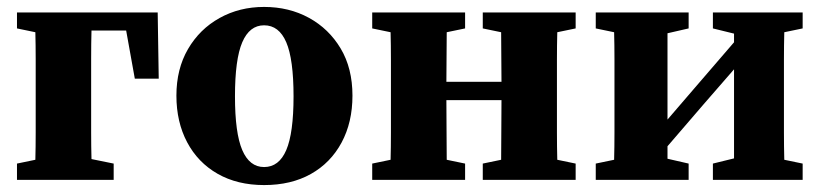

<svg xmlns="http://www.w3.org/2000/svg" viewBox="-20 -519 2366 554"><path d="M29 -437V-483H435L438 -292H369L344 -431H244Q243 -394 243 -350Q243 -306 243 -273V-210Q243 -179 243 -137.5Q243 -96 244 -60L308 -47V0H29V-47L82 -58Q83 -95 83 -136.5Q83 -178 83 -210V-273Q83 -305 83 -347Q83 -389 82 -426Z M742 15Q665 15 608 -17.5Q551 -50 520 -108.5Q489 -167 489 -243Q489 -320 522.5 -377.5Q556 -435 613.5 -467Q671 -499 742 -499Q814 -499 871.5 -467.5Q929 -436 963 -379Q997 -322 997 -243Q997 -166 965.5 -107.5Q934 -49 877 -17Q820 15 742 15ZM742 -37Q785 -37 806 -86Q827 -135 827 -241Q827 -348 806 -397Q785 -446 742 -446Q700 -446 679 -397Q658 -348 658 -241Q658 -135 679 -86Q700 -37 742 -37Z M1373 -437V-483H1641V-437L1588 -426Q1587 -389 1587 -347Q1587 -305 1587 -273V-210Q1587 -178 1587 -136.5Q1587 -95 1588 -58L1641 -47V0H1373V-47L1426 -58Q1426 -94 1426.5 -139Q1427 -184 1427 -230H1268Q1268 -184 1268.5 -139Q1269 -94 1269 -58L1322 -47V0H1054V-47L1107 -58Q1108 -94 1108 -136Q1108 -178 1108 -210V-273Q1108 -305 1108 -347Q1108 -389 1107 -426L1054 -437V-483H1322V-437L1269 -426Q1269 -392 1268.5 -353.5Q1268 -315 1268 -283H1427Q1427 -315 1426.5 -353.5Q1426 -392 1426 -426Z M2037 -437V-483H2296V-437L2243 -426Q2242 -389 2242 -347Q2242 -305 2242 -273V-210Q2242 -178 2242 -136.5Q2242 -95 2243 -58L2296 -47V0H2037V-47L2098 -62V-319L2011 -219L1906 -97V-61L1967 -47V0H1699V-47L1752 -58Q1753 -95 1753 -136.5Q1753 -178 1753 -210V-273Q1753 -305 1753 -347Q1753 -389 1752 -426L1699 -437V-483H1967V-437L1906 -423V-174L1986 -267L2098 -397V-422Z"/></svg>

Font: Source Serif 4
Style: Bold
Weight: 700
Designer: Frank Grießhammer
Foundry: Adobe
Version: Version 4.005;hotconv 1.1.0;makeotfexe 2.6.0